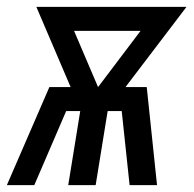

<svg xmlns="http://www.w3.org/2000/svg" viewBox="-45 -540 565 560"><path d="M-25 0 99 -286H161L61 -520H499L321 -286H383L413 0H333L310 -216H269L234 0H154L189 -216H148L55 0ZM241 -286 365 -450H171Z"/></svg>

Font: Iosevka Term Curly Medium
Style: Italic
Weight: 500
Italic angle: -9°
Designer: Belleve Invis
Foundry: Belleve Invis
Version: Version 32.3.0